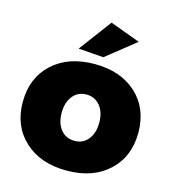

<svg xmlns="http://www.w3.org/2000/svg" viewBox="-115 -869 872 971"><g transform="rotate(15 321.5 -384.0)"><path d="M349.1 -774.9 506.8 -716.8 354 -595.2 222.2 -605ZM624 -272Q624 -146 541.5 -69.6Q459 6.8 321.8 6.8Q184.6 6.8 101.8 -69.6Q19 -146 19 -272Q19 -398.4 101.8 -474.6Q184.6 -550.8 321.8 -550.8Q459 -550.8 541.5 -474.6Q624 -398.4 624 -272ZM321.8 -391.1Q276.9 -391.1 250 -357.7Q223.1 -324.2 223.1 -270Q223.1 -214.8 250 -181.9Q276.9 -148.9 321.8 -148.9Q366.2 -148.9 393.1 -182.1Q419.9 -215.3 419.9 -270Q419.9 -324.2 392.8 -357.7Q365.7 -391.1 321.8 -391.1Z"/></g></svg>

Font: Montserrat-Arabic ExtraBold
Style: Regular
Weight: 800
Designer: Mohamed Gaber
Foundry: Kief Type Foundry
Version: Version 5.008;PS 005.008;hotconv 1.0.88;makeotf.lib2.5.64775